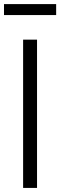

<svg xmlns="http://www.w3.org/2000/svg" viewBox="-24 -922 296 942"><path d="M157.7 -727.5V0H89.4V-727.5ZM251.5 -901.9V-848.1H-4.4V-901.9Z"/></svg>

Font: Inter 20pt Light
Style: Regular
Weight: 300
Version: Version 4.001;git-66647c0bb